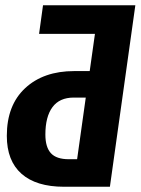

<svg xmlns="http://www.w3.org/2000/svg" viewBox="-20 -712 536 732"><path d="M399 0H224Q118 0 62 -49.5Q6 -99 6 -194Q6 -311 76 -376Q146 -441 263 -441H322L342 -583H129L144 -692H496ZM274 -105 307 -340H261Q207 -340 180 -303.5Q153 -267 153 -199Q153 -151 174 -128Q195 -105 242 -105Z"/></svg>

Font: Fira Sans Extra Condensed SemiBold
Style: Italic
Weight: 600
Width: 3
Italic angle: -8°
Designer: Carrois Corporate & Edenspiekermann AG
Foundry: Carrois Corporate GbR & Edenspiekermann AG
Version: Version 4.203